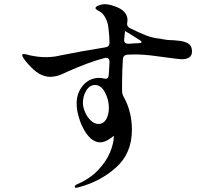

<svg xmlns="http://www.w3.org/2000/svg" viewBox="-20 -835 1040 917"><path d="M897 -589Q897 -552 847 -552Q839 -552 779 -560Q770 -561 718.5 -568Q667 -575 622 -575Q599 -575 588 -574Q569 -572 567 -553Q563 -498 563 -429V-398Q564 -384 571 -372Q610 -302 610 -215Q610 -102 533 -34Q456 34 353 60Q346 62 343 62Q340 62 338.5 60.5Q337 59 337 57Q337 51 346 46Q408 20 447.5 -21.5Q487 -63 505 -106Q523 -149 524 -185Q524 -186 523 -186Q522 -185 517.5 -181.5Q513 -178 504 -172Q493 -164 481 -159.5Q469 -155 459 -155Q410 -155 373 -231Q361 -256 353.5 -285.5Q346 -315 346 -341Q346 -391 376.5 -427Q407 -463 455 -463Q466 -463 476 -460Q479 -459 485 -459Q498 -459 499 -475Q501 -495 503 -538V-540Q503 -551 497 -555.5Q491 -560 480 -558Q406 -539 298 -491Q255 -468 220 -468Q193 -468 165 -484Q143 -497 114.5 -529Q86 -561 86 -572Q86 -577 93 -577Q98 -577 108.5 -574.5Q119 -572 126 -570Q166 -562 197 -562Q236 -562 267 -570Q371 -591 484 -609Q503 -612 503 -630Q503 -661 498 -701Q495 -728 484 -749Q473 -770 458 -779Q453 -782 444.5 -787Q436 -792 436 -796Q436 -803 451 -809Q466 -815 479 -815Q499 -815 522 -807Q589 -786 589 -739Q589 -732 588 -729Q587 -726 587 -721Q587 -708 600 -701Q646 -678 678.5 -665.5Q711 -653 746 -650Q776 -643 806 -643L828 -641Q858 -639 877.5 -628Q897 -617 897 -589ZM656 -634Q656 -638 649 -642.5Q642 -647 640 -648L602 -672L577 -687V-686Q577 -685 573 -646Q571 -626 594 -626Q604 -626 611 -627Q618 -628 623 -628Q628 -628 637.5 -628.5Q647 -629 651.5 -630Q656 -631 656 -634ZM500 -321Q500 -358 481.5 -393.5Q463 -429 434 -429Q408 -429 392 -402.5Q376 -376 376 -344Q376 -323 386.5 -299Q397 -275 414 -259Q431 -243 450 -243Q474 -243 487 -265Q500 -287 500 -321Z"/></svg>

Font: Shippori Mincho B1 SemiBold
Style: Regular
Weight: 600
Designer: FONTDASU
Foundry: FONTDASU / Google Inc. / but / Adobe
Version: Version 3.110; ttfautohint (v1.8.3)